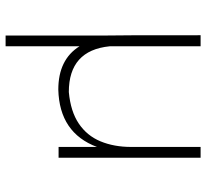

<svg xmlns="http://www.w3.org/2000/svg" viewBox="-46 -514 754 703"><g transform="rotate(90 331.5 -163.0)"><path d="M150 194H110.5V-178.5Q109.5 -186 109.5 -520H150V-187Q165 -37.5 317.5 -37.5Q388.5 -44 433 -74Q477.5 -104 498 -153.5Q518.5 -203 518.5 -265.5V-520H558V0H518.5V-140.5Q467 -3 308.5 1Q198.5 1 150 -76.5Z"/></g></svg>

Font: Argentum Novus ExtraLight
Style: Regular
Weight: 250
Designer: Julieta Ulanovsky (font) & Cristiano Sobral (main changes)
Foundry: Julieta Ulanovsky (font) & Cristiano Sobral (main changes)
Version: Version 3.00;November 27, 2020;FontCreator 13.0.0.2655 64-bi